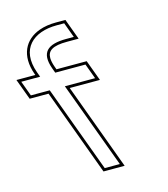

<svg xmlns="http://www.w3.org/2000/svg" viewBox="-364 -855 857 982"><g transform="rotate(-15 64.0 -364.5)"><path d="M23.8 -749H63.8L93.3 -669H53.3C-46.7 -669 -87.4 -633 -55.2 -543L-45.7 -517H74.3H114.3L143.8 -437H103.8H-16.2L137.6 -20L152.4 20H72.4L57.6 -20L-96.2 -437H-156.2H-196.2L-225.7 -517H-185.7H-125.7L-135.2 -543C-183.7 -677 -100.2 -749 23.8 -749ZM23.8 -764C-8.6 -764 -38.7 -759.3 -65.1 -749.8C-146.3 -720.6 -188 -644.9 -149.3 -537.8L-147.2 -532H-247.2L-206.6 -422H-106.6L61.9 35H173.9L5.4 -422H165.4L124.8 -532H-35.2L-41.1 -548.1C-47.9 -567 -51 -583 -51.1 -595.5C-51.2 -634.4 -23.4 -654 53.3 -654H114.8L74.2 -764Z"/></g></svg>

Font: Nordica Plus
Style: NordicaClassicLightOpOblOl
Weight: 300
Version: Version 1.01